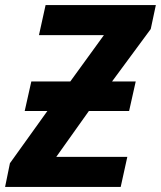

<svg xmlns="http://www.w3.org/2000/svg" viewBox="-48 -734 632 754"><path d="M-9 -93 138 -298H49L75 -414H228L360 -596H105L131 -714H564L544 -620L392 -414H485L459 -298H301L173 -118H452L426 0H-28Z"/></svg>

Font: Noto Sans Display
Style: Bold Italic
Weight: 700
Italic angle: -12°
Designer: Monotype Design team
Foundry: Monotype Imaging Inc.
Version: Version 1.000